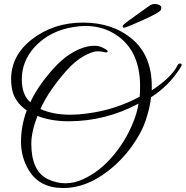

<svg xmlns="http://www.w3.org/2000/svg" viewBox="-20 -869 937 969"><path d="M524 -5Q414 80 300 80Q180 80 126 -9Q86 -74 86 -153.5Q86 -233 115 -312Q45 -359 38 -438Q36 -453 36 -468Q36 -588 139 -669Q249 -755 399 -755Q549 -755 647.5 -671.5Q746 -588 746 -433Q746 -423 746 -413Q846 -479 876 -539Q881 -550 889 -548.5Q897 -547 897 -542Q897 -537 891 -528Q832 -435 742 -378Q738 -331 716.5 -265Q695 -199 644 -128.5Q593 -58 524 -5ZM687 -434Q687 -603 579 -684Q507 -738 411 -738Q383 -738 354 -733Q232 -715 155 -632Q90 -560 90 -469Q90 -390 133 -353Q172 -436 248 -521Q331 -614 424 -635Q438 -638 461.5 -638Q485 -638 516 -619Q523 -615 523.5 -611Q524 -607 519 -605Q514 -603 504 -606.5Q494 -610 470.5 -610Q447 -610 403 -586Q359 -562 314 -511Q225 -410 184 -319Q247 -290 335 -290Q374 -290 418 -296Q561 -314 685 -381Q687 -408 687 -434ZM679 -346Q512 -257 327 -257Q237 -257 169 -284Q138 -203 138 -144Q138 -6 221 35Q266 56 310.5 56Q355 56 398 36Q485 -3 555 -88Q625 -173 661 -275Q675 -315 679 -346ZM605 -729Q604 -729 601.5 -730.5Q599 -732 599 -735.5Q599 -739 601 -742Q603 -745 629.5 -765Q656 -785 687 -806.5Q718 -828 732 -838.5Q746 -849 759.5 -849Q773 -849 783.5 -844Q794 -839 794 -831.5Q794 -824 791 -818Q786 -806 701 -767.5Q616 -729 605 -729Z"/></svg>

Font: Great Vibes
Style: Regular
Weight: 400
Designer: Robert E. Leuschke
Foundry: Robert E. Leuschke
Version: Version 1.001